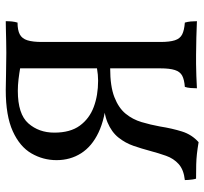

<svg xmlns="http://www.w3.org/2000/svg" viewBox="-42 -676 727 684"><g transform="rotate(-90 322.0 -334.5)"><path d="M349 3Q349 -8 350 -19.5Q351 -31 354 -40Q380 -42 394 -49.5Q408 -57 414 -75.5Q420 -94 420 -127V-637L425 -626Q402 -630 381 -632.5Q360 -635 340 -635Q257 -635 224 -597.5Q191 -560 191 -505Q191 -448 216 -414Q241 -380 282.5 -364.5Q324 -349 376 -349Q387 -349 397.5 -350Q408 -351 420 -353V-318H317Q241 -324 191.5 -347.5Q142 -371 117.5 -409.5Q93 -448 93 -497Q93 -545 117 -586.5Q141 -628 196 -653Q251 -678 343 -678Q365 -678 400 -677Q435 -676 475 -676Q494 -676 516.5 -676.5Q539 -677 558.5 -677.5Q578 -678 588 -678Q588 -666 587 -656Q586 -646 583 -636Q556 -636 541 -628Q526 -620 520 -601Q514 -582 514 -549V-127Q514 -94 520 -75.5Q526 -57 541 -49.5Q556 -42 583 -40Q586 -30 587 -19Q588 -8 588 3Q566 2 530 1Q494 0 468 0Q456 0 436 0Q416 0 393 1Q370 2 349 3ZM157 9Q133 5 115 3Q97 1 77 0.5Q57 0 27 0Q25 -6 24 -13.5Q23 -21 22.5 -28Q22 -35 22 -40Q59 -44 79 -62Q99 -80 108.5 -107Q118 -134 126 -164Q134 -194 144 -223Q154 -252 173.5 -276.5Q193 -301 227.5 -315.5Q262 -330 319 -330H420V-306Q356 -306 317.5 -291Q279 -276 258.5 -251Q238 -226 228.5 -194Q219 -162 213 -129Q206 -85 195 -50Q184 -15 157 9Z"/></g></svg>

Font: Vollkorn
Style: Regular
Weight: 400
Designer: Friedrich Althausen
Foundry: Friedrich Althausen
Version: Version 4.104